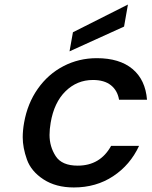

<svg xmlns="http://www.w3.org/2000/svg" viewBox="-20 -816 667 845"><path d="M526 -699 286 -590 301 -674 543 -796ZM86 -276Q101 -361 146.5 -425.5Q192 -490 259.5 -525Q327 -560 406 -560Q506 -560 563 -512.5Q620 -465 627 -377H504Q497 -418 468 -441Q439 -464 389 -464Q319 -464 268.5 -414.5Q218 -365 203 -276Q198 -247 198 -222Q198 -171 225 -129Q252 -87 322 -87Q421 -87 469 -174H592Q553 -90 478 -40.5Q403 9 305 9Q226 9 171.5 -26.5Q117 -62 98.5 -114Q80 -166 80 -212Q80 -242 86 -276Z"/></svg>

Font: Fz Poppins Med
Style: Italic
Weight: 500
Italic angle: -10°
Designer: Ninad Kale (Devanagari), Jonny Pinhorn (Latin)
Foundry: Indian Type Foundry
Version: Vit hóa bi Vntype.Com & FontZin.Com